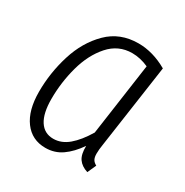

<svg xmlns="http://www.w3.org/2000/svg" viewBox="-132 -643 736 763"><g transform="rotate(30 236.0 -261.5)"><path d="M423 -496 368 -114Q364 -90 364 -71Q364 -55 369 -45.5Q374 -36 387 -29L369 11Q340 2 326 -18Q312 -38 313 -77Q284 -35 251 -12Q218 11 176 11Q114 11 78.5 -37Q43 -85 43 -170Q43 -257 69 -340.5Q95 -424 150.5 -479Q206 -534 290 -534Q357 -534 423 -496ZM100 -170Q100 -104 122 -70Q144 -36 185 -36Q222 -36 254 -63Q286 -90 316 -140L363 -471Q325 -488 288 -488Q225 -488 182.5 -440Q140 -392 120 -319Q100 -246 100 -170Z"/></g></svg>

Font: Fira Sans Extra Condensed Light
Style: Italic
Weight: 300
Width: 3
Italic angle: -8°
Designer: Carrois Corporate & Edenspiekermann AG
Foundry: Carrois Corporate GbR & Edenspiekermann AG
Version: Version 4.203